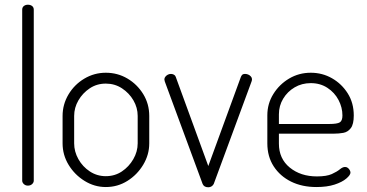

<svg xmlns="http://www.w3.org/2000/svg" viewBox="-20 -786 1555 813"><path d="M98 0Q88 0 81 -6.5Q74 -13 74 -21V-745Q74 -755 81 -760.5Q88 -766 98 -766Q109 -766 116 -760.5Q123 -755 123 -745V-21Q123 -13 116 -6.5Q109 0 98 0Z M428 6Q380 6 338 -20Q296 -46 270.5 -88Q245 -130 245 -179V-295Q245 -344 270 -386Q295 -428 337 -453Q379 -478 428 -478Q478 -478 519.5 -453.5Q561 -429 586.5 -387.5Q612 -346 612 -295V-179Q612 -131 586.5 -88.5Q561 -46 519.5 -20Q478 6 428 6ZM428 -40Q466 -40 496 -60Q526 -80 544.5 -112Q563 -144 563 -179V-295Q563 -330 545 -361Q527 -392 496.5 -412Q466 -432 428 -432Q390 -432 360 -412Q330 -392 312 -361Q294 -330 294 -295V-179Q294 -144 312 -112Q330 -80 360.5 -60Q391 -40 428 -40Z M862 7Q853 7 847 3.5Q841 0 838 -7L680 -435Q679 -437 677.5 -442Q676 -447 676 -450Q676 -456 680.5 -461.5Q685 -467 691 -470Q697 -473 704 -473Q710 -473 716 -470Q722 -467 724 -461L862 -83L998 -455Q1000 -462 1004 -467.5Q1008 -473 1018 -473Q1024 -473 1030.5 -470.5Q1037 -468 1042 -462.5Q1047 -457 1047 -451Q1047 -446 1045.5 -442Q1044 -438 1043 -435L885 -7Q882 -1 876 3Q870 7 862 7Z M1320 6Q1259 6 1212.5 -17Q1166 -40 1139 -81.5Q1112 -123 1112 -179V-298Q1112 -347 1137.5 -388Q1163 -429 1204.5 -453.5Q1246 -478 1296 -478Q1345 -478 1386 -454.5Q1427 -431 1452.5 -390.5Q1478 -350 1478 -297Q1478 -260 1465.5 -243.5Q1453 -227 1434 -223.5Q1415 -220 1393 -220H1161V-178Q1161 -114 1207 -76.5Q1253 -39 1322 -39Q1363 -39 1385 -49Q1407 -59 1419 -69Q1431 -79 1441 -79Q1448 -79 1453 -75Q1458 -71 1461 -65.5Q1464 -60 1464 -55Q1464 -45 1446.5 -30Q1429 -15 1397 -4.5Q1365 6 1320 6ZM1161 -261H1374Q1408 -261 1419 -268Q1430 -275 1430 -297Q1430 -331 1413.5 -362.5Q1397 -394 1366.5 -414Q1336 -434 1296 -434Q1258 -434 1227.5 -416Q1197 -398 1179 -368Q1161 -338 1161 -302Z"/></svg>

Font: Dosis Light
Style: Regular
Weight: 300
Designer: EdgarTolentino, PabloImpallari, IginoMarini
Foundry: EdgarTolentino, PabloImpallari, IginoMarini
Version: Version 3.001; ttfautohint (v1.8.2)